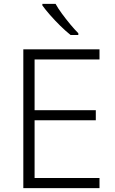

<svg xmlns="http://www.w3.org/2000/svg" viewBox="-20 -968 593 988"><path d="M492 0H100V-714H492V-662H158V-401H473V-349H158V-52H492ZM266 -948Q278 -926 298.5 -898Q319 -870 341.5 -843Q364 -816 383 -797V-788H343Q318 -808 290 -835.5Q262 -863 237.5 -891Q213 -919 198 -940V-948Z"/></svg>

Font: Noto Sans Thai Looped Light
Style: Regular
Weight: 300
Designer: Sasikarn Vongin, Ben Mitchell
Foundry: The Fontpad Ltd
Version: Version 1.001; ttfautohint (v1.8.4.7-5d5b)